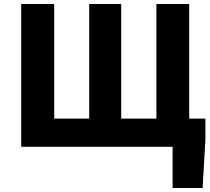

<svg xmlns="http://www.w3.org/2000/svg" viewBox="-20 -734 1051 960"><path d="M843 0H86V-714H251V-141H426V-714H586V-141H762V-714H926V-141H1007V-36L993 206H843Z"/></svg>

Font: Nebula Sans Bold
Style: Regular
Weight: 700
Designer: Paul D. Hunt for Adobe (as Source Sans)
Foundry: Nebula Entertainment & Broadcasting LLC
Version: Version 1.010